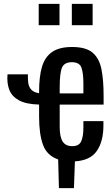

<svg xmlns="http://www.w3.org/2000/svg" viewBox="-20 -830 571 997"><path d="M353 -699V-810H461V-699ZM181 -699V-810H289V-699ZM286 147 282 -2Q224 -22 203.5 -77.5Q183 -133 183 -223V-287Q114 -289 77.5 -309.5Q41 -330 28 -364.5Q15 -399 19 -444H125Q124 -423 126.5 -401.5Q129 -380 142 -365Q155 -350 183 -346V-355Q183 -432 198 -483Q213 -534 250.5 -560Q288 -586 354 -586Q427 -586 461.5 -556Q496 -526 507 -469.5Q518 -413 518 -334V-287H290V-171Q290 -119 305.5 -95Q321 -71 355 -71Q391 -71 402 -97Q413 -123 413 -166V-201H517V-179Q517 -96 483 -46.5Q449 3 369 8L364 147ZM290 -345H413V-397Q413 -450 403 -478.5Q393 -507 353 -507Q314 -507 302 -479Q290 -451 290 -376Z"/></svg>

Font: Oswald
Style: Regular
Weight: 400
Designer: Vernon Adams
Foundry: Vernon Adams
Version: Version 4.103; ttfautohint (v1.8.3)